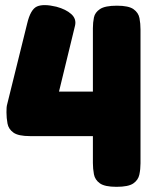

<svg xmlns="http://www.w3.org/2000/svg" viewBox="-20 -714 591 742"><path d="M430 8Q385 8 366 -5.5Q347 -19 343 -40.5Q339 -62 339 -84V-188H96Q51 -188 32 -201.5Q13 -215 9 -236.5Q5 -258 5 -280Q5 -291 5.5 -298Q6 -305 8 -312L85 -623Q98 -678 123 -689Q148 -700 198 -688Q235 -678 255.5 -659.5Q276 -641 270 -615L208 -360H339V-605Q339 -627 343 -646.5Q347 -666 366.5 -679Q386 -692 432 -692Q477 -692 496 -678.5Q515 -665 519 -644Q523 -623 523 -600V-83Q523 -60 518.5 -39Q514 -18 495 -5Q476 8 430 8Z"/></svg>

Font: Fredoka Light
Style: Bold
Weight: 700
Version: Version 2.001